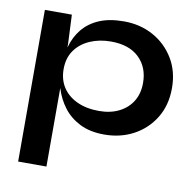

<svg xmlns="http://www.w3.org/2000/svg" viewBox="-79 -589 882 869"><g transform="rotate(10 362.0 -154.0)"><path d="M422 12Q356 12 309.5 -11.5Q263 -35 234 -73.5Q205 -112 191 -158L190 -161V200H60V-497H184L190 -365V-348Q190 -349 191 -350Q204 -397 233 -432.5Q262 -468 308.5 -488Q355 -508 422 -508Q497 -508 557 -475Q617 -442 652.5 -383.5Q688 -325 688 -248Q688 -169 652 -110.5Q616 -52 556 -20Q496 12 422 12ZM380 -89Q433 -89 472.5 -109Q512 -129 533.5 -164.5Q555 -200 555 -248Q555 -320 509.5 -364Q464 -408 380 -408Q327 -408 283.5 -389Q240 -370 215 -334.5Q190 -299 190 -248Q190 -200 213 -164.5Q236 -129 279 -109Q322 -89 380 -89Z"/></g></svg>

Font: Syne Modified
Style: Bold
Weight: 700
Designer: Lucas Descroix
Foundry: Bonjour Monde
Version: Version 2.200